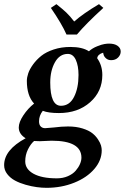

<svg xmlns="http://www.w3.org/2000/svg" viewBox="-20 -671 604 929"><path d="M359.9 -308.1Q359.9 -353 346.7 -381.6Q333.5 -410.2 308.1 -410.2Q268.6 -410.2 245.8 -369.6Q223.1 -329.1 223.1 -272Q223.1 -159.2 274.9 -159.2Q316.4 -159.2 338.1 -201.9Q359.9 -244.6 359.9 -308.1ZM172.9 12.2Q152.8 12.2 145 11.2Q128.4 25.4 115.2 52Q102.1 78.6 102.1 109.9Q102.1 147.5 142.3 169.7Q182.6 191.9 254.9 191.9Q284.7 191.9 308.6 181.4Q332.5 170.9 346.2 155Q359.9 139.2 366.9 122.8Q374 106.4 374 91.8Q374 9.8 230 9.8Q220.2 9.8 200.9 11Q181.6 12.2 172.9 12.2ZM475.1 -308.1Q475.1 -228.5 416 -176.3Q356.9 -124 265.1 -124Q214.4 -124 187 -134.8Q168.9 -111.8 168.9 -84Q168.9 -67.4 177 -59.1Q185.1 -50.8 198.2 -50.8Q207 -50.8 240.2 -54.2Q278.3 -59.1 309.1 -59.1Q348.1 -59.1 378.9 -49.6Q409.7 -40 426.5 -26.6Q443.4 -13.2 454.3 3.7Q465.3 20.5 468.8 33.2Q472.2 45.9 472.2 56.2Q472.2 105 436.3 146.7Q400.4 188.5 338.9 213.1Q277.3 237.8 205.1 237.8Q183.1 237.8 157.7 234.4Q132.3 231 103.8 222.9Q75.2 214.8 52.5 202.6Q29.8 190.4 14.9 171.1Q0 151.9 0 127.9Q0 54.2 104 -2Q70.8 -22.5 70.8 -54.2Q70.8 -79.6 93 -113Q115.2 -146.5 145 -169.9Q109.9 -207.5 109.9 -279.8Q109.9 -296.4 116.7 -316.4Q123.5 -336.4 140.1 -359.4Q156.7 -382.3 179.9 -400.9Q203.1 -419.4 240 -431.6Q276.9 -443.8 320.8 -443.8Q378.4 -443.8 410.2 -422.9Q427.2 -438 450 -447Q472.7 -456.1 485.6 -458Q498.5 -460 507.8 -460Q534.2 -460 549.1 -449.2Q564 -438.5 564 -421.9Q564 -405.3 551.3 -392.6Q538.6 -379.9 518.1 -379.9Q502.4 -379.9 492.7 -388.9Q482.9 -397.9 481 -407.2L479 -416Q452.6 -408.2 450.2 -389.2Q475.1 -354.5 475.1 -308.1ZM352.1 -503.9H301.8Q279.3 -555.2 226.1 -632.8L252.9 -650.9Q282.7 -627.4 300.8 -610.4Q318.8 -593.3 338.9 -566.9Q381.8 -605 459 -650.9L480 -632.8Q395 -555.2 352.1 -503.9Z"/></svg>

Font: Linux Libertine G
Style: Bold Italic
Weight: 700
Italic angle: -11.5°
Designer: Philipp H. Poll
Foundry: Philipp H. Poll
Version: Version 4.1.0